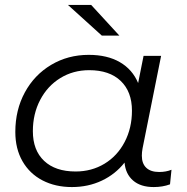

<svg xmlns="http://www.w3.org/2000/svg" viewBox="-20 -752 758 777"><path d="M674 -65 668 -6Q638 5 602 5Q549 5 518.5 -21.5Q488 -48 484 -94Q447 -47 392 -21Q337 5 271 5Q204 5 152 -22Q100 -49 71 -99.5Q42 -150 42 -218Q42 -307 80.5 -378Q119 -449 187 -489.5Q255 -530 339 -530Q414 -530 465 -500.5Q516 -471 539 -416L561 -526H632L557 -152Q554 -136 554 -122Q554 -90 572 -73Q590 -56 624 -56Q652 -56 674 -65ZM514 -304Q514 -381 468.5 -424.5Q423 -468 341 -468Q276 -468 224 -436Q172 -404 142.5 -347.5Q113 -291 113 -221Q113 -144 158.5 -101Q204 -58 286 -58Q351 -58 403 -89.5Q455 -121 484.5 -177.5Q514 -234 514 -304ZM255 -732H349L463 -608H392Z"/></svg>

Font: Montserrat Alternates
Style: Italic
Weight: 400
Italic angle: -11.3°
Designer: Julieta Ulanovsky
Foundry: Julieta Ulanovsky
Version: Version 7.200